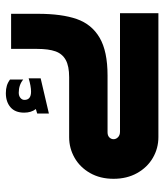

<svg xmlns="http://www.w3.org/2000/svg" viewBox="26 -574 548 640"><g transform="rotate(-90 300.0 -254.0)"><path d="M24 -149.5Q24 -194 43.2 -227.8Q62.5 -261.5 94.2 -279.5Q126 -297.5 162.5 -297.5H363Q399.5 -297.5 420 -308.8Q440.5 -320 448.8 -343Q457 -366 457 -404V-491H574V-401.5Q574 -322 556.5 -272Q539 -222 494 -195.8Q449 -169.5 368.5 -169.5H179Q168 -169.5 162 -163.5Q156 -157.5 156 -149.5Q156 -141 162.8 -134.5Q169.5 -128 181 -128H576V0H163Q125.5 0 93.8 -18.5Q62 -37 43 -71Q24 -105 24 -149.5ZM241.5 -404 256.5 -408.5Q244.5 -424 244.5 -447.5Q244.5 -477.5 262.5 -493Q280.5 -508.5 309.5 -508.5Q323.5 -508.5 334.2 -505.2Q345 -502 355 -494.5V-450.5Q337 -465.5 311 -465.5Q300.5 -465.5 293.8 -460Q287 -454.5 287 -446.5Q287 -424.5 314.5 -424.5Q332.5 -424.5 359 -432.5V-392.5L241.5 -365Z"/></g></svg>

Font: JuliaMono Black
Style: Italic
Weight: 900
Italic angle: -9°
Monospace: yes
Designer: cormullion
Foundry: corm
Version: Version 0.057; ttfautohint (v1.8.4)